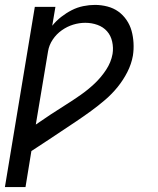

<svg xmlns="http://www.w3.org/2000/svg" viewBox="-24 -548 644 783"><path d="M-4 215 118 -520H202L189 -443Q205 -463 225.5 -479Q246 -495 268.5 -506.5Q291 -518 315.5 -523Q340 -528 363 -528Q389 -528 414 -521.5Q439 -515 458.5 -501Q478 -487 492 -466.5Q506 -446 512.5 -422.5Q519 -399 520.5 -373Q522 -347 518 -321Q512 -287 495.5 -254.5Q479 -222 456 -193.5Q433 -165 405 -141Q377 -117 347.5 -95.5Q318 -74 287.5 -53.5Q257 -33 226 -12.5Q195 8 165 28Q135 48 104 68L80 215ZM122 -40Q152 -61 182.5 -81Q213 -101 244 -120.5Q275 -140 305 -161Q335 -182 361.5 -207Q388 -232 408.5 -263Q429 -294 435 -328Q439 -353 433.5 -378Q428 -403 412.5 -420.5Q397 -438 373.5 -446.5Q350 -455 324 -455Q299 -455 274.5 -447.5Q250 -440 228 -424.5Q206 -409 191 -386.5Q176 -364 172 -339Z"/></svg>

Font: Iosevka Custom Oblique
Style: Regular
Weight: 400
Italic angle: -9°
Designer: Belleve Invis
Foundry: Belleve Invis
Version: Version 27.0.1